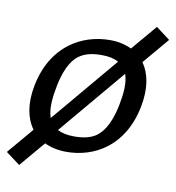

<svg xmlns="http://www.w3.org/2000/svg" viewBox="-92 -695 804 877"><g transform="rotate(10 310.5 -257.0)"><path d="M257 12C385 12 520.5 -61 557.5 -252C574 -337 561.5 -405 528 -452L630.5 -573L565.5 -622L465.5 -504C437 -518 403 -525.5 365 -525.5C238.5 -525.5 98.5 -453 61 -260.5C44.5 -176 57.5 -108 92 -61.5L-10.5 59.5L55 108.5L155 -9.5C184 4.5 218.5 12 257 12ZM160 -128C145 -168.5 151.5 -222.5 161.5 -274.5C181 -376.5 217 -413.5 242.5 -429C267.5 -444.5 298.5 -451.5 339.5 -451.5C373.5 -451.5 399 -445.5 418 -434.5ZM202 -79.5 459.5 -385.5C474 -345.5 468 -292 458 -241C438 -138.5 400.5 -101 376 -85.5C351.5 -70.5 320.5 -63.5 279 -63.5C246 -63.5 221 -69.5 202 -79.5Z"/></g></svg>

Font: Monaspace Argon
Style: Italic
Weight: 400
Italic angle: -11°
Designer: Riley Cran & the Lettermatic Team
Foundry: Lettermatic
Version: Version 1.101 (Monaspace Argon)